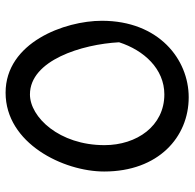

<svg xmlns="http://www.w3.org/2000/svg" viewBox="-24 -724 679 670"><g transform="rotate(-90 315.0 -388.5)"><path d="M327 -708C150 -708 52 -506 52 -364C52 -175 172 -69 311 -69C443 -69 578 -173 578 -372C578 -502 502 -708 327 -708ZM321 -154C211 -154 144 -250 144 -363C144 -521 242 -623 321 -623C440 -623 496 -442 503 -312C475 -225 410 -154 321 -154Z"/></g></svg>

Font: Kufam Arabic Latin Roman Normal
Style: Regular
Weight: 400
Designer: Wael Morcos & Artur Schmal
Version: Version 1.200;PS 001.200;hotconv 1.0.88;makeotf.lib2.5.64775